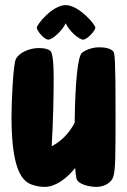

<svg xmlns="http://www.w3.org/2000/svg" viewBox="-20 -720 497 751"><path d="M169 -565C185 -565 223 -599 237 -629C250 -599 289 -565 305 -565C321 -565 353 -600 353 -612C353 -624 288 -700 237 -700C185 -700 124 -624 124 -612C124 -600 152 -565 169 -565ZM423 -519C411 -531 391 -535 369 -535C346 -535 320 -528 301 -514C284 -501 274 -397 272 -240C250 -197 216 -165 182 -148C188 -239 190 -350 190 -419C190 -477 185 -515 177 -521C167 -529 152 -532 131 -532C97 -532 55 -515 42 -489C32 -469 25 -329 25 -263C25 -80 57 -14 104 2C118 7 135 11 155 11C194 11 237 -17 274 -63C275 -46 277 -32 279 -22C284 0 327 11 358 11C380 11 416 0 424 -32C431 -60 432 -95 432 -274C432 -486 429 -513 423 -519Z"/></svg>

Font: Manosque
Style: Regular
Weight: 400
Designer: Ariel Martín Pérez
Foundry: Ariel Martín Pérez
Version: Version 1.005;hotconv 1.0.109;makeotfexe 2.5.65596